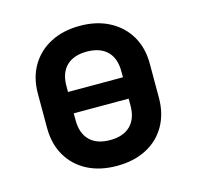

<svg xmlns="http://www.w3.org/2000/svg" viewBox="-88 -652 775 755"><g transform="rotate(-15 299.5 -275.0)"><path d="M299.3 9.8Q230.5 9.8 179.4 -16.6Q128.4 -43 99.9 -91.6Q71.3 -140.1 71.3 -206.1V-345.2Q71.3 -410.2 99.9 -458.5Q128.4 -506.8 179.4 -533.4Q230.5 -560.1 299.3 -560.1Q367.7 -560.1 418.9 -533Q470.2 -505.9 498.5 -458Q526.9 -410.2 526.9 -345.2V-206.1Q526.9 -141.1 498.5 -92Q470.2 -43 418.9 -16.6Q367.7 9.8 299.3 9.8ZM187.5 -320.8H411.1V-345.2Q411.1 -398.4 382.1 -426.8Q353 -455.1 299.3 -455.1Q245.1 -455.1 216.3 -426.5Q187.5 -397.9 187.5 -345.2ZM299.3 -95.2Q353 -95.2 382.1 -124Q411.1 -152.8 411.1 -206.1V-233.9H187.5V-206.1Q187.5 -152.8 216.3 -124Q245.1 -95.2 299.3 -95.2Z"/></g></svg>

Font: UDEV Gothic 35
Style: Bold
Weight: 700
Version: v2.1.0; ttfautohint (v1.8.4.7-5d5b-dirty) -l 6 -r 45 -G 200 